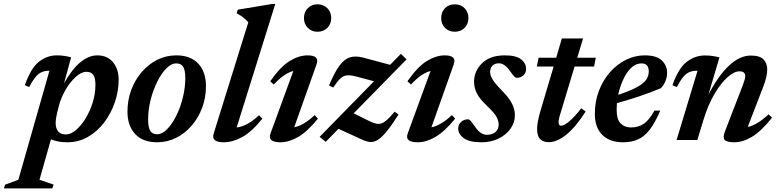

<svg xmlns="http://www.w3.org/2000/svg" viewBox="-109 -732 4074 1004"><path d="M171.5 233.5 164.5 253H-89L-82 233.5L-13 208L149.5 -362H144.5Q116 -362 93.8 -346Q71.5 -330 43.5 -277L21 -286.5Q52.5 -376.5 95 -409.5Q137.5 -442.5 188 -442.5Q208.5 -442.5 225.5 -440Q242.5 -437.5 263 -432.5L226 -297Q269 -372.5 312.5 -407.5Q356 -442.5 399.5 -442.5Q452.5 -442.5 482 -406.5Q511.5 -370.5 511.5 -316Q511.5 -255.5 491.5 -197Q471.5 -138.5 435.5 -91.2Q399.5 -44 350.5 -16Q301.5 12 243 12Q193 12 157.5 -3.5L97.5 208ZM191.5 -149Q186 -127 184 -112.5Q182 -98 182 -88.5Q182 -61.5 194.8 -45.2Q207.5 -29 236 -29Q260.5 -29 287.2 -51.2Q314 -73.5 337.5 -111.2Q361 -149 375.5 -195.2Q390 -241.5 390 -289.5Q390 -323 379.2 -339.8Q368.5 -356.5 343 -356.5Q316 -356.5 286.8 -329.8Q257.5 -303 233.8 -262.2Q210 -221.5 199.5 -180.5Z M813 -442.5Q887.5 -442.5 927.8 -399.2Q968 -356 968 -281.5Q968 -222 948.2 -169Q928.5 -116 893.5 -75.2Q858.5 -34.5 812 -11.2Q765.5 12 712.5 12Q638 12 597.8 -31.2Q557.5 -74.5 557.5 -148.5Q557.5 -208.5 577.2 -261.5Q597 -314.5 632 -355.2Q667 -396 713.2 -419.2Q759.5 -442.5 813 -442.5ZM712.5 -30Q739 -30 765.2 -56.8Q791.5 -83.5 813 -127Q834.5 -170.5 847.2 -222.2Q860 -274 860 -323.5Q860 -365 848.8 -382.8Q837.5 -400.5 813 -400.5Q786.5 -400.5 760.2 -373.8Q734 -347 712.5 -303.2Q691 -259.5 678.2 -208Q665.5 -156.5 665.5 -106.5Q665.5 -65.5 676.8 -47.8Q688 -30 712.5 -30Z M1189.5 -615.5Q1176.5 -630 1162.8 -640.8Q1149 -651.5 1128.5 -662.5L1134.5 -681.5L1315.5 -711.5H1330.5L1128.5 -65.5Q1184 -71.5 1245.5 -129.5L1263 -111.5Q1207.5 -42.5 1157.2 -15.2Q1107 12 1061 12Q993.5 12 1008.5 -34Z M1480.5 -637.5Q1480.5 -669 1500.5 -689.2Q1520.5 -709.5 1551.5 -709.5Q1582.5 -709.5 1602.8 -689.2Q1623 -669 1623 -637.5Q1623 -606.5 1602.8 -586.2Q1582.5 -566 1551.5 -566Q1520.5 -566 1500.5 -586.2Q1480.5 -606.5 1480.5 -637.5ZM1305.5 -34 1425 -361Q1376 -348 1322.5 -290L1304 -307Q1357.5 -383.5 1405.8 -413Q1454 -442.5 1499.5 -442.5Q1563 -442.5 1546.5 -396L1429.5 -66.5Q1479 -76 1536.5 -130L1553.5 -111.5Q1498.5 -44 1450.5 -16Q1402.5 12 1358 12Q1288.5 12 1305.5 -34Z M1562.5 -16.5 1847 -307 1763 -329.5Q1729 -339 1708.8 -338.2Q1688.5 -337.5 1672 -322.5Q1655.5 -307.5 1633.5 -274.5L1611.5 -285Q1640 -353.5 1666 -388.5Q1692 -423.5 1721.2 -432.2Q1750.5 -441 1789.5 -431L1931 -393L1987.5 -450.5L2017 -421.5L1740.5 -139.5L1823 -98.5Q1849 -85.5 1867.5 -84.2Q1886 -83 1905.8 -98Q1925.5 -113 1955 -148L1975 -133Q1939 -76.5 1913 -44.8Q1887 -13 1866.5 -0.5Q1846 12 1827.2 10.5Q1808.5 9 1786.5 -1L1661 -58.5L1594 10Z M2198 -637.5Q2198 -669 2218 -689.2Q2238 -709.5 2269 -709.5Q2300 -709.5 2320.2 -689.2Q2340.5 -669 2340.5 -637.5Q2340.5 -606.5 2320.2 -586.2Q2300 -566 2269 -566Q2238 -566 2218 -586.2Q2198 -606.5 2198 -637.5ZM2023 -34 2142.5 -361Q2093.5 -348 2040 -290L2021.5 -307Q2075 -383.5 2123.2 -413Q2171.5 -442.5 2217 -442.5Q2280.5 -442.5 2264 -396L2147 -66.5Q2196.5 -76 2254 -130L2271 -111.5Q2216 -44 2168 -16Q2120 12 2075.5 12Q2006 12 2023 -34Z M2338.5 -108Q2344.5 -108 2351.5 -100.5Q2358.5 -93 2375 -69.5Q2391.5 -45.5 2406.8 -36.2Q2422 -27 2437 -27Q2463.5 -27 2481 -40.8Q2498.5 -54.5 2498.5 -81Q2498.5 -101 2486.5 -122.2Q2474.5 -143.5 2437.5 -178.5Q2400 -214 2385 -243.2Q2370 -272.5 2370 -304Q2370 -361 2412.2 -401.8Q2454.5 -442.5 2530.5 -442.5Q2590 -442.5 2616 -421.8Q2642 -401 2642 -372Q2642 -351 2628 -338Q2614 -325 2592.5 -325Q2588 -325 2580.8 -331.5Q2573.5 -338 2559.5 -358.5Q2530 -401 2500.5 -401Q2478 -401 2466 -388.5Q2454 -376 2454 -354Q2454 -337.5 2467 -316.2Q2480 -295 2517 -257Q2554.5 -219 2569 -188.5Q2583.5 -158 2583.5 -130.5Q2583.5 -91.5 2560.8 -59.2Q2538 -27 2498.5 -7.5Q2459 12 2408.5 12Q2345 12 2316 -9.5Q2287 -31 2287 -59.5Q2287 -80 2301.5 -94Q2316 -108 2338.5 -108Z M2825.5 -151.5Q2816.5 -124 2814.2 -111.5Q2812 -99 2812 -91.5Q2812 -74.5 2825.5 -74.5Q2840 -74.5 2867.8 -97.5Q2895.5 -120.5 2930.5 -165.5L2953.5 -149Q2901 -66.5 2852 -27.5Q2803 11.5 2760 11.5Q2733 11.5 2716.2 -3.8Q2699.5 -19 2699.5 -59Q2699.5 -75 2704 -99Q2708.5 -123 2717.5 -153.5L2786 -384H2698L2707.5 -430H2799.5L2829 -531H2940L2909.5 -430H3006.5L2997.5 -384H2895.5Z M3343.5 -153.5Q3316 -89 3287.8 -53Q3259.5 -17 3226 -2.5Q3192.5 12 3149 12Q3079.5 12 3040.5 -26.8Q3001.5 -65.5 3001.5 -136Q3001.5 -201.5 3023 -257.5Q3044.5 -313.5 3081.2 -355Q3118 -396.5 3164.8 -419.5Q3211.5 -442.5 3262 -442.5Q3325 -442.5 3352.2 -415.5Q3379.5 -388.5 3379.5 -351.5Q3379.5 -329 3370.2 -306.8Q3361 -284.5 3346 -270.5Q3294 -248.5 3235.2 -228.8Q3176.5 -209 3117 -192.5Q3115.5 -175 3115.5 -158.5Q3115.5 -108 3136.2 -86.8Q3157 -65.5 3191 -65.5Q3227.5 -65.5 3256.2 -84Q3285 -102.5 3313 -153.5ZM3245.5 -400.5Q3215.5 -400.5 3191.2 -377Q3167 -353.5 3149.8 -315.8Q3132.5 -278 3123.5 -236Q3189 -258 3223.5 -277.2Q3258 -296.5 3270.8 -316.2Q3283.5 -336 3283.5 -358.5Q3283.5 -400.5 3245.5 -400.5Z M3430.5 -277 3407.5 -286.5Q3439 -376 3482.5 -409Q3526 -442 3577 -442Q3598 -442 3615.2 -439.5Q3632.5 -437 3653 -432L3595.5 -237Q3647 -336.5 3703.2 -389Q3759.5 -441.5 3817 -441.5Q3864.5 -441.5 3883.8 -421Q3903 -400.5 3903 -368.5Q3903 -333.5 3883.5 -282L3801 -68Q3851 -78.5 3910 -134.5L3928 -116.5Q3872 -46 3823.8 -17Q3775.5 12 3730.5 12Q3691 12 3680.2 -0.5Q3669.5 -13 3682 -45L3776 -288.5Q3788 -319.5 3788 -334Q3788 -345 3781.2 -352Q3774.5 -359 3757.5 -359Q3730.5 -359 3696 -328.8Q3661.5 -298.5 3627.8 -241.8Q3594 -185 3570 -106.5L3537.5 0H3429L3538.5 -362H3531Q3502.5 -362 3480.2 -346Q3458 -330 3430.5 -277Z"/></svg>

Font: Newsreader Text SemiBold
Style: Italic
Weight: 600
Italic angle: -17°
Designer: Hugues Gentile
Foundry: Production Type
Version: Version 1.001